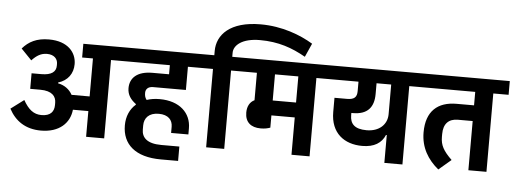

<svg xmlns="http://www.w3.org/2000/svg" viewBox="-62 -1145 3894 1450"><g transform="rotate(5 1885.5 -420.0)"><path d="M276 -17C414 -17 493 -93 503 -195H620V0H757V-594H873V-698H538V-594H620V-306H483C461 -347 422 -375 374 -384V-390C446 -412 486 -467 486 -539C486 -625 423 -708 277 -708C183 -708 124 -676 77 -622L157 -539C193 -577 226 -598 272 -598C327 -598 353 -566 353 -530V-516C353 -470 320 -442 242 -442H168V-324H244C335 -324 365 -283 365 -236V-218C365 -169 338 -134 270 -134C210 -134 170 -167 131 -236L32 -162C80 -72 158 -17 276 -17Z M1197 121H1328V12H1191C1081 12 1042 -33 1042 -92V-123C1042 -179 1077 -221 1152 -221C1225 -221 1257 -182 1257 -132V-85H1388V-132C1388 -246 1302 -332 1149 -332C1113 -332 1080 -327 1051 -317C1039 -333 1035 -347 1035 -370C1035 -397 1053 -418 1091 -418H1340V-594H1453V-698H833V-594H1203V-525H1077C961 -525 907 -471 907 -394C907 -343 934 -308 973 -279V-274C929 -236 904 -180 904 -112C904 31 1003 121 1197 121Z M1530 0H1667V-594H1784V-698H1667V-729C1667 -785 1729 -842 1865 -842C2006 -842 2111 -804 2213 -746L2259 -849C2163 -907 2023 -961 1860 -961C1628 -961 1531 -853 1531 -731V-698H1413V-594H1530Z M1927 -178C1959 -178 1980 -183 2000 -190V-283H2177V0H2314V-594H2430V-698H1744V-594H1863V-386C1829 -370 1809 -336 1809 -288C1809 -215 1854 -178 1927 -178ZM2177 -594V-396H2000V-594Z M2881 0H3018V-594H3134V-698H2390V-594H2633V-522C2633 -478 2614 -457 2559 -457H2463V-349C2463 -189 2567 -113 2703 -113C2794 -113 2849 -149 2875 -211H2881ZM2726 -234C2633 -234 2600 -273 2600 -337V-354H2612C2722 -354 2770 -412 2770 -512V-594H2881V-369C2881 -290 2820 -234 2726 -234Z M3291 14 3385 -66C3320 -129 3297 -171 3297 -233V-255C3297 -334 3337 -373 3406 -373H3518V0H3655V-594H3771V-698H3094V-594H3518V-492H3386C3243 -492 3156 -417 3156 -256C3156 -140 3210 -53 3291 14Z"/></g></svg>

Font: IBM Plex Devanagari
Style: Bold
Weight: 700
Designer: Mike Abbink, Paul van der Laan, Pieter van Rosmalen, Erin McLaughlin
Foundry: Bold Monday
Version: Version 1.0